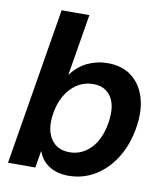

<svg xmlns="http://www.w3.org/2000/svg" viewBox="-83 -797 756 876"><g transform="rotate(10 295.0 -359.0)"><path d="M292.5 10.7Q241.7 10.7 205.1 -11.5Q168.5 -33.7 152.3 -77.1H150.9L138.2 0H11.7L131.8 -727.5H260.3L213.4 -444.3H214.8Q245.6 -485.4 288.8 -505.9Q332 -526.4 382.3 -526.4Q448.2 -526.4 492.7 -492.4Q537.1 -458.5 555.2 -397.9Q573.2 -337.4 560.1 -258.3Q546.9 -177.7 509 -117.2Q471.2 -56.6 415.5 -22.9Q359.9 10.7 292.5 10.7ZM279.3 -95.7Q335.4 -95.7 376.7 -137.7Q418 -179.7 431.2 -258.3Q443.8 -336.4 416.5 -378.7Q389.2 -420.9 333 -420.9Q273.9 -420.9 231 -376.5Q188 -332 175.8 -258.3Q163.6 -184.1 191.9 -139.9Q220.2 -95.7 279.3 -95.7Z"/></g></svg>

Font: Inter Display Semi Bold
Style: Italic
Weight: 600
Italic angle: -9.39999°
Designer: Rasmus Andersson
Foundry: rsms
Version: Version 4.000;git-4fc901f